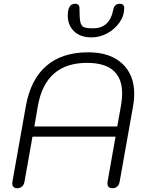

<svg xmlns="http://www.w3.org/2000/svg" viewBox="-20 -987 778 1017"><path d="M45 -16Q45 -22 46 -26L117 -425Q142 -566 225.5 -638Q309 -710 447 -710Q562 -710 626.5 -651Q691 -592 691 -489Q691 -458 685 -425L614 -26Q611 -8 601 1Q591 10 576 10Q549 10 549 -16Q549 -22 550 -26L592 -263H152L110 -26Q107 -8 96.5 1Q86 10 71 10Q59 10 52 3.5Q45 -3 45 -16ZM601 -317 621 -428Q627 -463 627 -491Q627 -654 441 -654Q222 -654 181 -428L162 -317ZM339 -904Q339 -967 377 -967Q401 -967 401 -944Q401 -892 405.5 -871Q410 -850 424 -843.5Q438 -837 473 -837Q518 -837 544.5 -862.5Q571 -888 579 -932Q585 -967 614 -967Q638 -967 638 -944Q638 -904 613.5 -868.5Q589 -833 549 -811Q509 -789 465 -789Q405 -789 372 -821.5Q339 -854 339 -904Z"/></svg>

Font: Kodchasan Light
Style: Italic
Weight: 300
Italic angle: -10°
Version: Version 1.000; ttfautohint (v1.6)